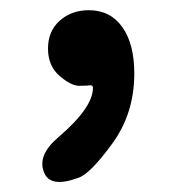

<svg xmlns="http://www.w3.org/2000/svg" viewBox="-20 -169 338 376"><path d="M134 179Q78 200 66 168Q53 135 94 100Q162 42 162 3Q162 -2 157 -2Q151 -1 135 -1Q119 -1 96.5 -20.5Q74 -40 74 -74Q74 -108 97 -128.5Q120 -149 154 -149Q196 -149 219.5 -116Q243 -83 243 -25Q243 53 200 112Q157 171 134 179Z"/></svg>

Font: Resource Han Rounded TW Medium
Style: Regular
Weight: 500
Designer: Cyano Hao (round all glyphs); Ryoko NISHIZUKA 西塚涼子 (kana, bopomofo & ideographs); Paul D. Hunt (Latin, Greek & Cyrillic)
Foundry: Cyano Hao
Version: 0.990